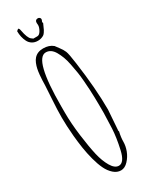

<svg xmlns="http://www.w3.org/2000/svg" viewBox="-242 -977 824 1046"><g transform="rotate(-30 170.0 -453.5)"><path d="M213.4 -894 215.8 -886.7Q213.4 -881.8 208 -869.4Q202.6 -856.9 200.2 -852.1Q197.8 -847.2 191.9 -838.6Q186 -830.1 180.2 -826.7Q163.6 -816.9 143.6 -816.9Q123.5 -816.9 108.6 -826.2Q93.8 -835.4 85.9 -851.1Q70.8 -881.3 70.8 -918.9L81.5 -927.7Q88.4 -927.2 90.8 -912.1Q100.6 -859.4 116.7 -847.7L127.4 -839.8H152.3Q165.5 -839.8 176 -858.2Q186.5 -876.5 186.5 -890.6L185.5 -904.8Q185.5 -923.8 203.6 -923.8Q209 -923.8 213.9 -919.7Q218.8 -915.5 218.8 -910.2Q218.8 -904.8 213.4 -894ZM286.1 -301.8 276.9 -172.9 278.8 -168.9Q271 -135.3 271 -108.4Q271 -81.5 260.3 -53Q249.5 -24.4 228.3 -1.7Q207 21 182.6 21Q158.2 21 137.2 2.4Q116.2 -16.1 102.3 -45.2Q88.4 -74.2 77.9 -114Q67.4 -153.8 61.5 -192.1Q55.7 -230.5 51.8 -271.5Q45.9 -339.8 45.9 -389.9Q45.9 -439.9 50.3 -503.9Q54.7 -567.9 55.2 -586.4Q55.7 -605 56.2 -619.1Q56.6 -633.3 58.6 -653.1Q60.5 -672.9 63.7 -687.7Q66.9 -702.6 73.2 -718.3Q79.6 -733.9 88.9 -744.1Q109.4 -767.1 146.2 -767.1Q183.1 -767.1 207 -747.1Q210.4 -741.7 224.9 -723.1Q239.3 -704.6 246.3 -687.7Q253.4 -670.9 262.2 -605Q286.1 -434.1 286.1 -301.8ZM147.9 -741.2Q74.2 -741.2 74.2 -444.8V-405.8Q74.2 -336.4 84.7 -256.6Q95.2 -176.8 106.7 -127Q118.2 -77.1 138.9 -42Q159.7 -6.8 185.1 -6.8Q219.2 -6.8 234.9 -76.4Q250.5 -146 253.4 -200.2Q256.8 -274.4 256.8 -296.9V-320.8Q256.8 -339.4 256.6 -352.3Q256.3 -365.2 255.9 -394.8Q255.4 -424.3 253.9 -447.3Q252.4 -470.2 250 -502.9Q247.6 -535.6 243.2 -561.3Q238.8 -586.9 233.2 -616Q227.5 -645 219.5 -666Q211.4 -687 201.2 -705.1Q180.2 -741.2 147.9 -741.2Z"/></g></svg>

Font: Amatic SC
Style: Regular
Weight: 400
Version: Version 1.004